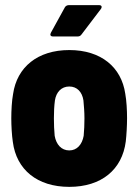

<svg xmlns="http://www.w3.org/2000/svg" viewBox="-20 -720 539 748"><path d="M186 -578H283C289 -578 293 -580 297 -585L373 -685C375 -688 376 -690 376 -693C376 -697 373 -700 366 -700H248C242 -700 236 -697 233 -692L178 -592C174 -584 177 -578 186 -578ZM250 8C375 8 456 -59 470 -169C473 -195 475 -232 475 -260C475 -290 473 -328 468 -355C453 -458 374 -525 250 -525C126 -525 46 -458 31 -354C26 -328 24 -289 24 -259C24 -231 26 -193 30 -167C44 -59 125 8 250 8ZM250 -134C219 -134 199 -157 193 -191C191 -212 190 -235 190 -259C190 -283 191 -307 194 -329C199 -361 219 -383 250 -383C280 -383 300 -362 305 -329C307 -307 309 -284 309 -259C309 -236 308 -212 306 -191C300 -157 280 -134 250 -134Z"/></svg>

Font: Barlow Semi Condensed ExtraBold
Style: Regular
Weight: 800
Width: 4
Designer: Jeremy Tribby
Foundry: Tribby Type
Version: Version 1.422;hotconv 1.0.109;makeotfexe 2.5.65596